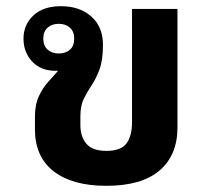

<svg xmlns="http://www.w3.org/2000/svg" viewBox="-20 -588 668 621"><path d="M324 13Q214 13 153.5 -34Q93 -81 93 -170V-210Q93 -250 106 -277.5Q119 -305 136.5 -324Q154 -343 168 -359Q164 -359 160 -359Q112 -359 84 -389Q56 -419 56 -463Q56 -508 88 -538Q120 -568 177 -568Q238 -568 275.5 -534.5Q313 -501 313 -443Q313 -394 302 -364Q291 -334 276.5 -312.5Q262 -291 251 -268.5Q240 -246 240 -212V-183Q240 -146 259.5 -123Q279 -100 324 -100Q371 -100 389 -124Q407 -148 407 -193V-559H554V-176Q554 -86 496 -36.5Q438 13 324 13ZM170 -415Q192 -415 206 -427Q220 -439 220 -463Q220 -486 206 -498.5Q192 -511 170 -511Q148 -511 134 -498.5Q120 -486 120 -463Q120 -440 134 -427.5Q148 -415 170 -415Z"/></svg>

Font: Noto Sans Thai Looped
Style: Bold
Weight: 700
Designer: Sasikarn Vongin, Ben Mitchell
Foundry: The Fontpad Ltd
Version: Version 1.001; ttfautohint (v1.8.4.7-5d5b)